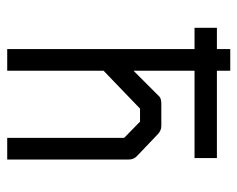

<svg xmlns="http://www.w3.org/2000/svg" viewBox="-83 -623 658 532"><g transform="rotate(90 246.0 -357.0)"><path d="M116 -567H57V-629H116V-666H176V-629H418V-567H176V-398L248 -470Q254 -475 269 -475H329Q340.5 -475 350 -467L413 -407Q422 -398 422 -385V-48H362V-372L317 -416H281L176 -315V-48H116Z"/></g></svg>

Font: IBM 3270 Semi-Condensed
Style: Condensed
Weight: 400
Monospace: yes
Version: Version 2.3.1